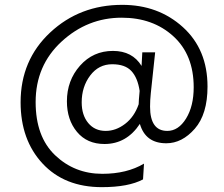

<svg xmlns="http://www.w3.org/2000/svg" viewBox="-20 -617 926 792"><path d="M570 123Q510 155 400 155Q246 155 155.5 57.5Q65 -40 65 -195Q65 -369 187 -483Q309 -597 484 -597Q633 -597 734.5 -505Q836 -413 836 -260Q836 -146 783.5 -86Q731 -26 666 -26Q580 -26 557 -106Q502 -23 411 -23Q339 -23 297.5 -73Q256 -123 256 -199Q256 -285 310 -346Q364 -407 446 -407Q526 -407 564 -345Q565 -368 567 -401H620L602 -232Q599 -204 599 -177Q599 -77 670 -77Q716 -77 747.5 -128Q779 -179 779 -257Q779 -391 695 -467.5Q611 -544 482 -544Q341 -544 234 -445.5Q127 -347 127 -196Q127 -53 207.5 23.5Q288 100 402 100Q503 100 574 58ZM416 -77Q458 -77 496 -106Q534 -135 552 -187Q552 -200 556 -242Q548 -296 522 -324Q496 -352 443 -352Q387 -352 352 -305.5Q317 -259 317 -195Q317 -142 344 -109.5Q371 -77 416 -77Z"/></svg>

Font: Hind Vadodara Light
Style: Regular
Weight: 300
Designer: Hitesh Malaviya
Foundry: Indian Type Foundry
Version: Version 1.000;PS 1.0;hotconv 1.0.86;makeotf.lib2.5.63406; tt